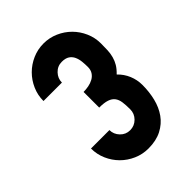

<svg xmlns="http://www.w3.org/2000/svg" viewBox="-215 -845 972 972"><g transform="rotate(-45 271.0 -359.0)"><path d="M241 -418Q259 -418 277.5 -421.5Q296 -425 311.5 -433.5Q327 -442 336.5 -456.5Q346 -471 346 -492Q346 -511 344 -531Q342 -551 334.5 -567.5Q327 -584 312 -594Q297 -604 271 -604Q240 -604 218.5 -581.5Q197 -559 197 -529H65Q65 -571 81.5 -608.5Q98 -646 126 -674Q154 -702 191.5 -718.5Q229 -735 271 -735Q313 -735 350.5 -718.5Q388 -702 416 -674Q444 -646 460.5 -608.5Q477 -571 477 -529Q477 -503 476 -481Q475 -459 469.5 -438.5Q464 -418 453 -399.5Q442 -381 422 -362Q449 -336 463 -302.5Q477 -269 477 -232Q477 -183 466 -138Q455 -93 430.5 -58.5Q406 -24 366.5 -3.5Q327 17 271 17Q229 17 191.5 0.5Q154 -16 126 -44Q98 -72 81.5 -109.5Q65 -147 65 -189H197Q197 -159 218.5 -136.5Q240 -114 271 -114Q302 -114 324 -136Q346 -158 346 -189Q346 -219 343 -241Q340 -263 329 -277.5Q318 -292 297 -299Q276 -306 241 -306Z"/></g></svg>

Font: PostBus
Style: Regular
Weight: 400
Designer: Peter Wiegel
Version: Version 1.001